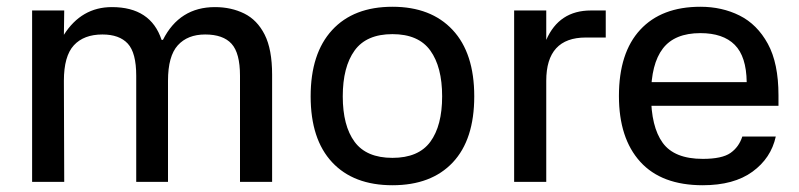

<svg xmlns="http://www.w3.org/2000/svg" viewBox="-20 -538 2365 568"><path d="M75 -507H170L169 -435Q221 -517 311 -517Q426 -517 458 -420H462Q511 -517 616 -517Q664 -517 702.5 -498Q741 -479 763 -435.5Q785 -392 785 -317V0H690V-314Q690 -381 665 -408.5Q640 -436 587 -436Q535 -436 506 -404Q477 -372 477 -299V0H383V-314Q383 -382 358 -409Q333 -436 283 -436Q228 -436 198.5 -404Q169 -372 169 -299L170 0H75Z M1141 10Q1026 10 962.5 -58Q899 -126 899 -253Q899 -380 962.5 -449Q1026 -518 1141 -518Q1255 -518 1319 -449.5Q1383 -381 1383 -253Q1383 -125 1319.5 -57.5Q1256 10 1141 10ZM1141 -71Q1218 -71 1253 -118.5Q1288 -166 1288 -253Q1288 -340 1253 -388.5Q1218 -437 1141 -437Q1064 -437 1029 -388.5Q994 -340 994 -253Q994 -166 1029 -118.5Q1064 -71 1141 -71Z M1596 0H1501V-507H1596V-420Q1634 -507 1728 -507H1772V-427H1713Q1596 -427 1596 -299Z M1861 -295H2189Q2188 -371 2153.5 -405.5Q2119 -440 2052 -440Q1976 -440 1941 -394.5Q1906 -349 1906 -257Q1906 -163 1940.5 -115.5Q1975 -68 2059 -68Q2116 -68 2141 -85.5Q2166 -103 2176 -134H2275Q2261 -70 2206 -30Q2151 10 2059 10Q1937 10 1874 -59.5Q1811 -129 1811 -254Q1811 -382 1874 -450Q1937 -518 2052 -518Q2116 -518 2168 -492Q2220 -466 2251.5 -408.5Q2283 -351 2283 -256V-225H1860Z"/></svg>

Font: 42dot Sans Medium
Style: Regular
Weight: 500
Designer: 42dot
Version: Version 1.000